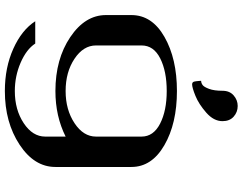

<svg xmlns="http://www.w3.org/2000/svg" viewBox="-124 -666 998 790"><g transform="rotate(90 375.0 -271.0)"><path d="M353.5 -687.5Q353.5 -716.8 372.6 -733.4Q391.6 -750 416 -750Q441.4 -750 460 -733.4Q478.5 -716.8 478.5 -687.5Q478.5 -651.4 443.4 -620.6Q408.2 -589.8 374.5 -576.2Q340.8 -562.5 327.1 -562.5Q322.3 -562.5 319.3 -564.9Q316.4 -567.4 315.4 -572.3Q314.5 -577.1 314 -581.1Q313.5 -585 313 -591.3Q312.5 -597.7 312.5 -599.6Q321.3 -599.6 329.6 -605.5Q337.9 -611.3 345.7 -632.3Q353.5 -653.3 353.5 -687.5ZM542 42V-42Q458 0 354.5 0Q223.6 0 132.8 -61Q42 -122.1 42 -208V-312.5Q42 -397.5 131.8 -448.7Q221.7 -500 354.5 -500Q488.3 -500 577.6 -448.2Q667 -396.5 667 -312.5V0Q667 86.9 575.2 147.5Q483.4 208 354.5 208Q257.8 208 180.7 173.3Q103.5 138.7 67.4 83H159.2Q182.6 119.1 237.8 143.1Q293 167 354.5 167Q431.6 167 486.8 130.4Q542 93.8 542 42ZM542 -167V-354.5Q542 -403.3 488.8 -430.7Q435.5 -458 354.5 -458Q273.4 -458 220.2 -431.2Q167 -404.3 167 -354.5V-167Q167 -115.2 221.7 -78.6Q276.4 -42 354.5 -42Q431.6 -42 486.8 -78.6Q542 -115.2 542 -167Z"/></g></svg>

Font: okolaks
Style: Bold
Weight: 600
Width: 8
Version: Version 000.6.0